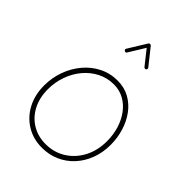

<svg xmlns="http://www.w3.org/2000/svg" viewBox="-279 -1149 1302 1302"><g transform="rotate(45 372.5 -497.5)"><path d="M360.4 10.3Q277.3 10.3 212.2 -29.3Q147 -68.8 109.6 -138.9Q72.3 -209 72.3 -299.3Q72.3 -372.6 96.4 -440.2Q120.6 -507.8 164.8 -560.8Q209 -613.8 269.5 -644.5Q330.1 -675.3 402.3 -675.3Q467.3 -675.3 518.3 -646.7Q569.3 -618.2 604.7 -569.6Q640.1 -521 658.4 -460Q676.8 -398.9 676.8 -334Q676.8 -259.8 653.1 -197Q629.4 -134.3 586.7 -87.6Q543.9 -41 486.3 -15.4Q428.7 10.3 360.4 10.3ZM360.4 -24.9Q440.4 -24.9 503.9 -64.5Q567.4 -104 604.5 -173.8Q641.6 -243.7 641.6 -334Q641.6 -395 624.8 -450Q607.9 -504.9 576.4 -547.6Q544.9 -590.3 500.7 -614.7Q456.5 -639.2 402.3 -639.2Q339.4 -639.2 285.6 -611.8Q231.9 -584.5 192.1 -537.1Q152.3 -489.7 130.4 -428.5Q108.4 -367.2 108.4 -299.3Q108.4 -217.3 140.9 -155.5Q173.3 -93.8 230.5 -59.3Q287.6 -24.9 360.4 -24.9ZM294.4 -851.6Q283.7 -857.9 290 -869.1L371.1 -1000.5Q375 -1006.8 382.1 -1006.3Q389.2 -1005.9 392.6 -1002L486.3 -884.3Q489.7 -880.4 489 -874.8Q488.3 -869.1 484.4 -865.7Q480.5 -862.3 474.9 -863.3Q469.2 -864.3 465.8 -868.2L383.8 -971.7L312.5 -855.5Q305.2 -844.2 294.4 -851.6Z"/></g></svg>

Font: Mikhak-FD ExtraLight
Style: Regular
Weight: 200
Designer: Amin Abedi
Version: Version 3.2